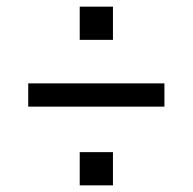

<svg xmlns="http://www.w3.org/2000/svg" viewBox="-20 -609 580 578"><path d="M220 -51V-151H320V-51ZM220 -489V-589H320V-489ZM65 -288V-358H475V-288Z"/></svg>

Font: Carrois Gothic
Style: Regular
Weight: 400
Designer: Ralph du Carrois
Foundry: Ralph du Carrois
Version: Version 1.001